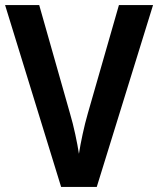

<svg xmlns="http://www.w3.org/2000/svg" viewBox="-20 -734 621 754"><path d="M581 -714 360 0H220L0 -714H134L255 -288Q266 -251 275.5 -207Q285 -163 290 -130Q295 -163 304.5 -207Q314 -251 325 -289L447 -714Z"/></svg>

Font: Noto Sans Georgian SemiCondensed SemiBold
Style: Regular
Weight: 600
Width: 4
Designer: Monotype Design Team, Akaki Razmadze
Foundry: Google LLC
Version: Version 2.005; ttfautohint (v1.8.4.7-5d5b)